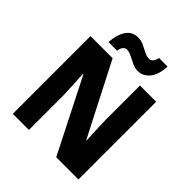

<svg xmlns="http://www.w3.org/2000/svg" viewBox="-246 -1088 1247 1247"><g transform="rotate(45 378.0 -464.0)"><path d="M680 0H476L220 -505H216Q219 -454 221 -405.5Q223 -357 225 -315V0H77V-714H280L535 -217H538Q536 -267 534 -313Q532 -359 531 -400V-714H680ZM187 -769Q191 -840 220 -883.5Q249 -927 303 -927Q330 -927 355 -915Q380 -903 404.5 -890.5Q429 -878 452 -878Q465 -878 476 -890Q487 -902 492 -928H571Q567 -848 533.5 -809Q500 -770 454 -770Q428 -770 401.5 -782.5Q375 -795 350.5 -807.5Q326 -820 305 -820Q294 -820 282 -808.5Q270 -797 266 -769Z"/></g></svg>

Font: Noto Sans Kannada SemiCondensed ExtraBold
Style: Regular
Weight: 800
Width: 4
Designer: Jelle Bosma - Monotype Design Team
Foundry: Monotype Imaging Inc.
Version: Version 2.005; ttfautohint (v1.8.4.7-5d5b)